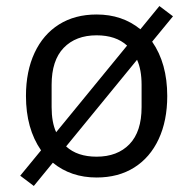

<svg xmlns="http://www.w3.org/2000/svg" viewBox="-20 -576 640 636"><path d="M47 6 116 -78Q66 -150 66 -258Q66 -340 94.5 -401Q123 -462 175.5 -495Q228 -528 300 -528Q385 -528 445 -479L508 -556L553 -522L484 -438Q534 -366 534 -258Q534 -176 505.5 -115Q477 -54 424.5 -21Q372 12 300 12Q215 12 155 -37L92 40ZM151 -295V-221Q151 -171 166 -138L401 -425Q364 -459 300 -459Q231 -459 191 -417.5Q151 -376 151 -295ZM449 -221V-295Q449 -345 434 -378L199 -91Q236 -57 300 -57Q369 -57 409 -98.5Q449 -140 449 -221Z"/></svg>

Font: iA Writer Duo S
Style: Regular
Weight: 400
Designer: Mike Abbink, Paul van der Laan, Pieter van Rosmalen, Oliver Reichenstein
Foundry: Bold Monday and Information Architects Inc.
Version: Version 2.000